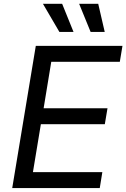

<svg xmlns="http://www.w3.org/2000/svg" viewBox="-20 -962 646 982"><path d="M42.5 0 163.1 -727.5H606.4L592.8 -646H242.2L203.1 -408.2H529.8L516.1 -326.7H189L148.4 -81.5H503.4L490.2 0ZM443.4 -798.8 384.8 -942.4H482.4L515.6 -798.8ZM283.7 -798.8 199.7 -942.4H297.9L356 -798.8Z"/></svg>

Font: Inter Variable
Style: Italic
Weight: 400
Italic angle: -9.39999°
Designer: Rasmus Andersson
Foundry: rsms
Version: Version 4.001;git-9221beed3